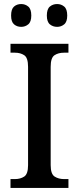

<svg xmlns="http://www.w3.org/2000/svg" viewBox="-20 -931 391 951"><path d="M32 0V-44H54Q81 -44 100 -56.5Q119 -69 119 -113V-600Q119 -645 100 -657.5Q81 -670 54 -670H32V-714H319V-670H297Q269 -670 250 -657.5Q231 -645 231 -600V-113Q231 -69 250.5 -56.5Q270 -44 297 -44H319V0ZM263 -798Q242 -798 227 -810.5Q212 -823 212 -854Q212 -886 227 -898.5Q242 -911 263 -911Q283 -911 298 -898.5Q313 -886 313 -854Q313 -823 298 -810.5Q283 -798 263 -798ZM85 -798Q64 -798 49.5 -810.5Q35 -823 35 -854Q35 -886 49.5 -898.5Q64 -911 85 -911Q105 -911 120 -898.5Q135 -886 135 -854Q135 -823 120 -810.5Q105 -798 85 -798Z"/></svg>

Font: Noto Serif Bengali SemiCondensed Medium
Style: Regular
Weight: 500
Width: 4
Designer: Juan Bruce, Universal Thirst, Indian Type Foundry and the Monotype Design Team.
Foundry: Monotype Imaging Inc.
Version: Version 2.003; ttfautohint (v1.8.4.7-5d5b)